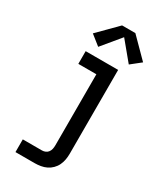

<svg xmlns="http://www.w3.org/2000/svg" viewBox="-238 -850 977 1152"><g transform="rotate(30 250.0 -274.0)"><path d="M76 215V127H209Q221 127 232.5 122Q244 117 251 107Q258 97 260.5 85Q263 73 263 60V-432H138V-520H363V60Q363 81 359.5 101.5Q356 122 347 141Q338 160 323 175Q308 190 289.5 199Q271 208 250 211.5Q229 215 209 215ZM190 -580 122 -634 250 -763H342L470 -634L402 -580L296 -708Z"/></g></svg>

Font: Iosevka SS04 Semibold
Style: Regular
Weight: 600
Monospace: yes
Designer: Belleve Invis
Foundry: Belleve Invis
Version: Version 19.0.0; ttfautohint (v1.8.4)